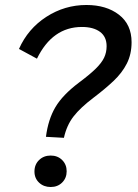

<svg xmlns="http://www.w3.org/2000/svg" viewBox="-20 -740 551 769"><path d="M236 -188 164 -192Q173 -262 202 -311Q231 -360 296 -409Q339 -441 363 -464.5Q387 -488 397 -509Q407 -530 407 -555Q407 -593 380.5 -612.5Q354 -632 308 -632Q190 -632 128 -505L56 -544Q92 -625 165.5 -672.5Q239 -720 326 -720Q406 -720 456.5 -681Q507 -642 507 -571Q507 -523 488 -485.5Q469 -448 434.5 -415.5Q400 -383 355 -349Q302 -309 274.5 -273.5Q247 -238 236 -188ZM183 9Q155 9 136.5 -8.5Q118 -26 118 -53Q118 -81 136.5 -99Q155 -117 183 -117Q211 -117 229 -99Q247 -81 247 -54Q247 -27 229 -9Q211 9 183 9Z"/></svg>

Font: Livvic Medium
Style: Italic
Weight: 500
Italic angle: -10°
Designer: Jacques Le Bailly, Baron von Fonthausen
Version: Version 1.001; ttfautohint (v1.8.2)